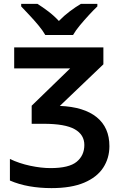

<svg xmlns="http://www.w3.org/2000/svg" viewBox="-20 -958 628 988"><path d="M512 -714V-627L288 -413Q412 -408 477.5 -355Q543 -302 543 -206Q543 -144 511 -95Q479 -46 413 -18Q347 10 245 10Q185 10 131 0.5Q77 -9 31 -29V-140Q79 -117 135.5 -105Q192 -93 240 -93Q335 -93 374.5 -125.5Q414 -158 414 -212Q414 -265 364.5 -293Q315 -321 205 -321H143V-414L341 -606H53V-714ZM213 -778Q200 -801 177.5 -828Q155 -855 131 -880.5Q107 -906 89 -925V-938H173Q200 -921 229 -899Q258 -877 283 -850Q309 -877 339 -899.5Q369 -922 396 -938H481V-925Q462 -907 438 -881Q414 -855 391.5 -828Q369 -801 356 -778Z"/></svg>

Font: Noto Sans SemiBold
Style: Regular
Weight: 600
Designer: Monotype Design Team
Foundry: Monotype Imaging Inc.
Version: Version 2.007